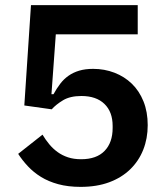

<svg xmlns="http://www.w3.org/2000/svg" viewBox="-20 -718 640 750"><path d="M518 -584H198L181 -350H189Q201 -372 215 -390.5Q229 -409 247.5 -422Q266 -435 289.5 -442Q313 -449 344 -449Q388 -449 427 -434Q466 -419 495 -391Q524 -363 540.5 -322Q557 -281 557 -229Q557 -177 539.5 -133Q522 -89 488.5 -56.5Q455 -24 406.5 -6Q358 12 295 12Q246 12 207.5 1.5Q169 -9 140 -27Q111 -45 89 -68.5Q67 -92 51 -117L146 -192Q158 -172 172.5 -154.5Q187 -137 205 -124Q223 -111 245.5 -103.5Q268 -96 297 -96Q357 -96 388.5 -128.5Q420 -161 420 -218V-226Q420 -281 388 -312Q356 -343 298 -343Q254 -343 226.5 -326.5Q199 -310 182 -291L75 -306L101 -698H518Z"/></svg>

Font: IBM Plex Mono SmBld
Style: Regular
Weight: 600
Monospace: yes
Designer: Mike Abbink, Paul van der Laan, Pieter van Rosmalen
Foundry: Bold Monday
Version: Version 2.3